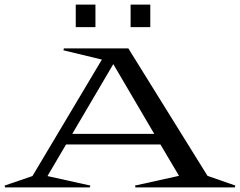

<svg xmlns="http://www.w3.org/2000/svg" viewBox="-102 -809 1036 829"><path d="M225.1 -789.1H310.1V-691.9H225.1ZM-82 -7.8 38.1 -48.8 337.9 -551.8 171.9 -591.8 173.8 -600.1H452.1L793.9 -49.8L914.1 -7.8L912.1 0H482.9L481 -7.8L670.9 -49.8L590.8 -185.1H183.1L103 -48.8L288.1 -7.8L286.1 0H-80.1ZM210 -231H564L387.2 -532.2ZM461.9 -691.9V-789.1H546.9V-691.9Z"/></svg>

Font: Halibut Exp
Style: Regular
Weight: 400
Width: 7
Designer: Matteo Maggi
Foundry: Collletttivo
Version: Version 3.080 | FøM Fix